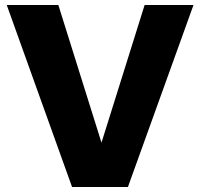

<svg xmlns="http://www.w3.org/2000/svg" viewBox="-20 -750 802 770"><path d="M756 -730 493 0H269L7 -730H214L387 -178L560 -730Z"/></svg>

Font: Nacelle Heavy
Style: Regular
Weight: 800
Designer: Sora Sagano
Foundry: Sora Sagano
Version: Version 1.000;FEAKit 1.0